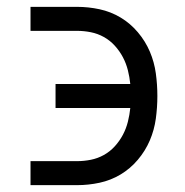

<svg xmlns="http://www.w3.org/2000/svg" viewBox="-20 -540 540 560"><path d="M69 0V-70H205Q225 -70 245 -74Q265 -78 283 -88Q301 -98 315 -113.5Q329 -129 338.5 -147Q348 -165 353 -185Q358 -205 360 -225H142V-295H360Q358 -315 353 -335Q348 -355 338.5 -373Q329 -391 315 -406.5Q301 -422 283 -432Q265 -442 245 -446Q225 -450 205 -450H69V-520H205Q238 -520 270.5 -513Q303 -506 331.5 -489Q360 -472 382 -446Q404 -420 417 -389.5Q430 -359 434.5 -326Q439 -293 439 -260Q439 -227 434.5 -194Q430 -161 417 -130.5Q404 -100 382 -74Q360 -48 331.5 -31Q303 -14 270.5 -7Q238 0 205 0Z"/></svg>

Font: Iosevka Curly Slab
Style: Regular
Weight: 400
Monospace: yes
Designer: Belleve Invis
Foundry: Belleve Invis
Version: Version 22.1.2; ttfautohint (v1.8.4)